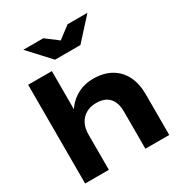

<svg xmlns="http://www.w3.org/2000/svg" viewBox="-224 -1144 1215 1297"><g transform="rotate(-30 384.0 -495.5)"><path d="M60 -770H245V0H60ZM459 -586Q540 -586 597.5 -553.5Q655 -521 685.5 -461Q716 -401 716 -318V0H530V-290Q530 -361 495.5 -397.5Q461 -434 395 -434Q350 -434 316 -414.5Q282 -395 263.5 -359.5Q245 -324 245 -275L186 -306Q198 -397 236 -459Q274 -521 331.5 -553.5Q389 -586 459 -586ZM500 -826H302L150 -991H306L443 -887H358L495 -991H650Z"/></g></svg>

Font: Unbounded SemiBold
Style: Regular
Weight: 600
Designer: Luke Prowse, Jean-Baptiste Morizot, Fátima Lázaro, Florian Runge
Foundry: NaN
Version: Version 1.700